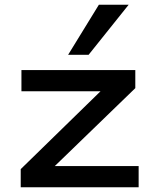

<svg xmlns="http://www.w3.org/2000/svg" viewBox="-20 -786 643 806"><path d="M67 0V-76L438 -438L440 -403H70V-492H548V-416L175 -55L173 -89H562V0ZM266 -556 395 -766H520L352 -556Z"/></svg>

Font: Nunito Sans 10pt Expanded SemiBold
Style: Regular
Weight: 600
Width: 7
Designer: Vernon Adams
Foundry: Vernon Adams
Version: Version 3.101;gftools[0.9.27]